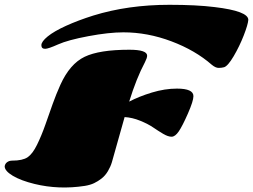

<svg xmlns="http://www.w3.org/2000/svg" viewBox="-39 -790 1081 820"><path d="M716.8 -411.6Q787.1 -411.6 787.1 -379.4Q787.1 -358.9 763.7 -305.4Q740.2 -252 724.6 -229Q709 -206.1 693.8 -206.1Q678.7 -206.1 657.7 -218.5Q636.7 -231 615 -245.8Q593.3 -260.7 559.6 -274.4Q525.9 -288.1 493.2 -290Q444.3 -115.2 438.7 -96.7Q433.1 -78.1 421.9 -59.1Q410.6 -40 395 -27.8Q379.4 -15.6 363 -7.8Q346.7 0 323.2 3.9Q212.4 21 108.4 -4.4Q50.3 -18.6 15.6 -39.3Q-19 -60.1 -19 -79.6Q-17.6 -90.8 -8.5 -97.4Q0.5 -104 12.7 -104Q57.6 -104 78.9 -118.4Q100.1 -132.8 119.1 -171.6Q138.2 -210.4 155 -258.3Q171.9 -306.2 186 -346.2Q200.2 -386.2 218.8 -427.7Q259.3 -517.1 322.3 -547.4Q385.3 -577.6 513.2 -577.6Q589.4 -577.6 589.4 -552.2Q589.4 -542.5 580.1 -524.4Q543.5 -455.6 512.7 -356Q554.2 -377.9 609.6 -394.8Q665 -411.6 716.8 -411.6ZM865.7 -513.2Q794.9 -575.2 693.1 -613.5Q591.3 -651.9 487.8 -651.9Q425.8 -651.9 338.4 -635.5Q251 -619.1 209 -600.3Q167 -581.5 153.8 -581.5Q137.7 -581.5 137.7 -596.9Q137.7 -612.3 164.6 -634.3Q191.4 -656.2 242.9 -679.7Q294.4 -703.1 359.4 -723.6Q507.8 -769.5 684.6 -769.5Q799.8 -769.5 877.4 -759.8Q1021.5 -742.7 1021.5 -705.1Q1020 -685.1 1002 -638.7Q983.9 -592.3 959 -550Q934.1 -507.8 918 -502.9Q907.7 -500 894.8 -500Q881.8 -500 865.7 -513.2Z"/></svg>

Font: Sonsie One
Style: Regular
Weight: 400
Designer: Riccardo De Franceschi
Foundry: Sorkin Type Co
Version: Version 1.003